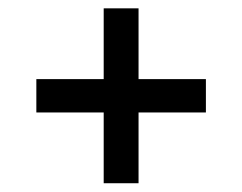

<svg xmlns="http://www.w3.org/2000/svg" viewBox="-20 -604 566 449"><path d="M222.5 -175.5V-341H65V-419H222.5V-584.5H304V-419H461.5V-341H304V-175.5Z"/></svg>

Font: Encode Sans Semi Condensed Medium
Style: Regular
Weight: 500
Width: 4
Designer: Multiple Designers
Foundry: Impallari Type
Version: Version 3.000; ttfautohint (v1.8.3) -l 8 -r 50 -G 200 -x 14 